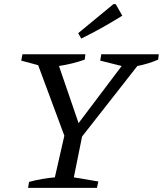

<svg xmlns="http://www.w3.org/2000/svg" viewBox="-20 -911 790 931"><path d="M116 0 121 -29Q184 -46 246 -51L292 -253L165 -595L83 -617L89 -648H394L391 -622Q332 -601 266 -591L361 -314L570 -591L466 -617L471 -648H750L747 -622Q699 -601 646 -591L378 -249L338 -51L457 -31L450 0ZM374 -724 359 -750 530 -891H541L573 -835Q525 -805 476 -777.5Q427 -750 374 -724Z"/></svg>

Font: Piazzolla SC
Style: Italic
Weight: 400
Italic angle: -11.3°
Designer: Juan Pablo del Peral
Foundry: Huerta Tipografica
Version: Version 1.330